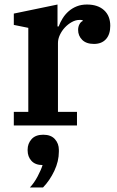

<svg xmlns="http://www.w3.org/2000/svg" viewBox="-20 -554 518 848"><path d="M41 -60H105V-431L41 -444V-494L234 -534V-437H239Q246 -456 257 -473.5Q268 -491 283.5 -504.5Q299 -518 319 -526Q339 -534 364 -534Q412 -534 439.5 -509Q467 -484 467 -440Q467 -402 448 -381Q429 -360 395 -360Q361 -360 343 -378Q325 -396 325 -422Q325 -436 331 -447Q337 -458 345 -461V-465Q341 -466 331 -466Q314 -466 297 -456.5Q280 -447 266.5 -432.5Q253 -418 244.5 -400Q236 -382 236 -364V-60H320V0H41ZM112 274Q131 254 146.5 224.5Q162 195 168 175Q136 175 119 156.5Q102 138 102 110V107Q102 80 119.5 60.5Q137 41 171 41Q205 41 222.5 60.5Q240 80 240 108V116Q240 158 220 200.5Q200 243 170 274H112Z"/></svg>

Font: IBM Plex Serif SmBld
Style: Regular
Weight: 600
Designer: Mike Abbink, Paul van der Laan, Pieter van Rosmalen
Foundry: Bold Monday
Version: Version 3.001